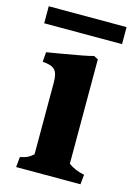

<svg xmlns="http://www.w3.org/2000/svg" viewBox="-107 -686 516 741"><g transform="rotate(15 151.0 -316.0)"><path d="M89 -66V-354Q89 -390 75.5 -403.5Q62 -417 27 -419L30 -458Q45 -461 84 -467Q191 -485 213 -492L230 -483V-66Q255 -47 294 -39L290 0H33L37 -41Q56 -45 66.5 -50Q77 -55 89 -66ZM-6 -632H305V-564H-6Z"/></g></svg>

Font: Caladea
Style: Bold
Weight: 700
Designer: Carolina Giovagnoli and Andres Torresi
Foundry: Carolina Giovagnoli & Andres Torresi
Version: Version 1.001